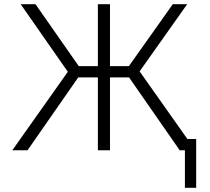

<svg xmlns="http://www.w3.org/2000/svg" viewBox="-20 -720 1005 920"><path d="M866 180V0H846V-54H920V180ZM841 0 579 -377 808 -700H877L649 -378L916 0ZM39 0 305 -376 79 -700H150L375 -378L112 0ZM449 0V-349H334V-403H449V-700H507V-403H621V-349H507V0Z"/></svg>

Font: Geologica Cursive Thin
Style: Regular
Weight: 250
Designer: Sindre Bremnes, Frode Helland
Foundry: Monokrom Skriftforlag AS
Version: Version 1.010;gftools[0.9.28]